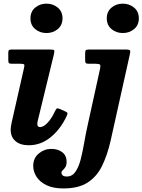

<svg xmlns="http://www.w3.org/2000/svg" viewBox="-20 -798 800 1078"><path d="M151 -695Q151 -733 177.5 -755.2Q204 -777.5 241 -777.5Q278 -777.5 304.5 -755.2Q331 -733 331 -695Q331 -657 304.5 -634.8Q278 -612.5 241 -612.5Q204 -612.5 177.5 -634.8Q151 -657 151 -695ZM282.5 -492.5 192 -120Q189.5 -110.5 189.5 -101Q189.5 -84.5 205.5 -84.5Q224.5 -84.5 247.2 -108.8Q270 -133 288.5 -173Q294.5 -185 298.5 -188.5Q302.5 -192 316.5 -186L348.5 -171.5Q360 -166 358.8 -159.5Q357.5 -153 351.5 -140.5Q316.5 -69 262.2 -25.8Q208 17.5 142 17.5Q93.5 17.5 66.8 -5.8Q40 -29 40 -70Q40 -79 42.2 -91.8Q44.5 -104.5 46 -112.5L115 -417Q118.5 -431.5 115.5 -435.8Q112.5 -440 95.5 -440H48.5Q34 -440 30.2 -443.8Q26.5 -447.5 26.5 -462V-501.5Q26.5 -514 31 -517Q35.5 -520 47.5 -520H258.5Q280.5 -520 283.8 -515.8Q287 -511.5 282.5 -492.5ZM579.5 -695Q579.5 -733 606 -755.2Q632.5 -777.5 669.5 -777.5Q706.5 -777.5 733 -755.2Q759.5 -733 759.5 -695Q759.5 -657 733 -634.8Q706.5 -612.5 669.5 -612.5Q632.5 -612.5 606 -634.8Q579.5 -657 579.5 -695ZM708.5 -490.5 600.5 -5.5Q582.5 72.5 553.5 132.5Q524.5 192.5 473 226.2Q421.5 260 336 260Q278.5 260 241 241.8Q203.5 223.5 185 194.5Q166.5 165.5 166.5 133.5Q166.5 90 197.5 64Q228.5 38 267.5 38Q306 38 330 57Q354 76 354 110Q354 130 346.8 140.8Q339.5 151.5 332.2 158Q325 164.5 325 173Q325 180 331.8 186.5Q338.5 193 355 193Q385 193 403.2 167Q421.5 141 432.8 97.8Q444 54.5 453 2Q462 -50.5 474 -103.5L542 -413Q545.5 -430 541.5 -435Q537.5 -440 515.5 -440H477.5Q464 -440 461 -445Q458 -450 458 -463V-496Q458 -511 461.5 -515.5Q465 -520 480 -520H683.5Q707.5 -520 710.2 -514.5Q713 -509 708.5 -490.5Z"/></svg>

Font: Besley*
Style: Bold Italic
Weight: 700
Italic angle: -13°
Designer: Owen Earl
Foundry: indestructible type*
Version: Version 2.000; ttfautohint (v1.8.3)